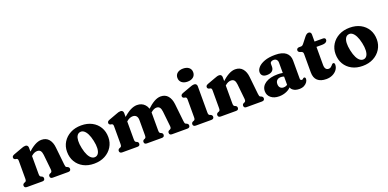

<svg xmlns="http://www.w3.org/2000/svg" viewBox="-6 -1539 4800 2375"><g transform="rotate(-20 2394.0 -352.0)"><path d="M257 -449V-106Q257 -85 260.8 -76.5Q264.5 -68 273 -63.5L286 -58Q303 -48.5 303 -30.5Q303 0 269.5 0H68Q50.5 0 41.5 -8Q32.5 -16 32.5 -30Q32.5 -40.5 37.8 -48Q43 -55.5 53.5 -60.5L67 -65.5Q75 -69.5 79 -77.8Q83 -86 83 -106V-338Q83 -354.5 78.5 -361.2Q74 -368 65 -371L48 -374Q38.5 -378 33.2 -384.2Q28 -390.5 28 -400.5Q28 -412 34.8 -419.5Q41.5 -427 58 -433.5L159 -470.5Q180.5 -479 194 -482.8Q207.5 -486.5 221 -486.5Q238.5 -486.5 247.8 -476Q257 -465.5 257 -449ZM241 -325 212 -357 232 -376Q296.5 -436 343.8 -462Q391 -488 432.5 -488Q494.5 -488 529.2 -446.8Q564 -405.5 570.5 -337L595 -106.5Q597 -86.5 600.2 -78Q603.5 -69.5 611.5 -65.5L624 -60.5Q634.5 -55 639.8 -47.8Q645 -40.5 645 -30Q645 -16 636.2 -8Q627.5 0 610 0H406Q372.5 0 372.5 -30.5Q372.5 -48.5 389.5 -58L403 -63.5Q411.5 -68 416 -76.5Q420.5 -85 418.5 -106L398 -302.5Q394 -339.5 379.8 -357.5Q365.5 -375.5 336 -375.5Q318.5 -375.5 299 -367.5Q279.5 -359.5 259 -341Z M956 -487.5Q1036 -487.5 1096.2 -455.8Q1156.5 -424 1190.2 -367.2Q1224 -310.5 1224 -235.5Q1224 -165.5 1189 -109Q1154 -52.5 1092.5 -19.8Q1031 13 949.5 13Q869.5 13 809.2 -19Q749 -51 715.2 -108Q681.5 -165 681.5 -240Q681.5 -310 716.2 -366Q751 -422 812.8 -454.8Q874.5 -487.5 956 -487.5ZM992.5 -61Q1017.5 -66 1032 -89.8Q1046.5 -113.5 1048.8 -155Q1051 -196.5 1038.5 -254.5Q1026 -313 1006.8 -350.2Q987.5 -387.5 963.8 -403.8Q940 -420 914 -414Q889.5 -409.5 874.8 -386Q860 -362.5 857.8 -321.2Q855.5 -280 868 -221Q880.5 -162 899.8 -124.8Q919 -87.5 942.8 -71.8Q966.5 -56 992.5 -61Z M1510 -449V-106Q1510 -85 1513.8 -76.5Q1517.5 -68 1525.5 -63.5L1539 -58Q1555.5 -48.5 1555.5 -30.5Q1555.5 0 1522 0H1321.5Q1304 0 1295 -8Q1286 -16 1286 -30Q1286 -40.5 1291.2 -48Q1296.5 -55.5 1307 -60.5L1320.5 -65.5Q1328.5 -69.5 1332.5 -77.8Q1336.5 -86 1336.5 -106V-337.5Q1336.5 -354.5 1332 -361.2Q1327.5 -368 1318.5 -371L1301.5 -374Q1291.5 -378 1286.5 -384.2Q1281.5 -390.5 1281.5 -400.5Q1281.5 -412 1288.2 -419.5Q1295 -427 1311.5 -433.5L1412 -470.5Q1433 -479 1446.8 -482.8Q1460.5 -486.5 1474 -486.5Q1491 -486.5 1500.5 -476Q1510 -465.5 1510 -449ZM1495 -324.5 1466 -356.5 1486.5 -376Q1551.5 -437.5 1600 -462.8Q1648.5 -488 1690.5 -488Q1754 -488 1792.5 -446Q1831 -404 1831 -334.5V-106Q1831 -85 1834.8 -76.5Q1838.5 -68 1847 -63.5L1859.5 -58Q1876.5 -48.5 1876.5 -30.5Q1876.5 0 1842.5 0H1645.5Q1611.5 0 1611.5 -30.5Q1611.5 -48.5 1628.5 -58L1641.5 -63.5Q1650.5 -68 1654 -76.8Q1657.5 -85.5 1657.5 -106.5V-301Q1657.5 -338 1640.8 -356.8Q1624 -375.5 1594.5 -375.5Q1575 -375.5 1554.8 -367.5Q1534.5 -359.5 1513.5 -341ZM1814.5 -325 1785.5 -357 1806 -376Q1868.5 -436 1914.8 -462Q1961 -488 2002 -488Q2063 -488 2097.2 -446.8Q2131.5 -405.5 2139 -336.5L2164 -106Q2166 -86 2169.2 -77.8Q2172.5 -69.5 2180.5 -65.5L2192.5 -60.5Q2203 -55 2208.2 -47.8Q2213.5 -40.5 2213.5 -30Q2213.5 -16 2204.8 -8Q2196 0 2178.5 0H1976Q1942.5 0 1942.5 -30.5Q1942.5 -48.5 1959 -58L1972.5 -63.5Q1981 -68 1985.8 -76.8Q1990.5 -85.5 1988 -106.5L1967 -302Q1963 -338.5 1948.8 -357Q1934.5 -375.5 1906 -375.5Q1889 -375.5 1871 -367.2Q1853 -359 1833 -341.5Z M2479 -449V-106Q2479 -86 2483 -77.8Q2487 -69.5 2495 -65.5L2508 -61Q2518.5 -55.5 2523.8 -48Q2529 -40.5 2529 -30Q2529 -16 2520 -8Q2511 0 2493.5 0H2289.5Q2272 0 2263 -8Q2254 -16 2254 -30Q2254 -40.5 2259.2 -48Q2264.5 -55.5 2275 -60.5L2288.5 -65.5Q2296.5 -69.5 2300.5 -77.8Q2304.5 -86 2304.5 -106V-338Q2304.5 -354.5 2300 -361.2Q2295.5 -368 2286.5 -371L2269.5 -374Q2260 -378 2254.8 -384.2Q2249.5 -390.5 2249.5 -400.5Q2249.5 -412 2256.2 -419.5Q2263 -427 2279.5 -433.5L2380.5 -470.5Q2402.5 -479 2416 -482.8Q2429.5 -486.5 2442 -486.5Q2460 -486.5 2469.5 -476Q2479 -465.5 2479 -449ZM2381 -545.5Q2333.5 -545.5 2305.2 -569Q2277 -592.5 2277 -632Q2277 -671 2305.2 -694Q2333.5 -717 2381 -717Q2429 -717 2457 -694Q2485 -671 2485 -632Q2485 -592.5 2457 -569Q2429 -545.5 2381 -545.5Z M2807.5 -449V-106Q2807.5 -85 2811.2 -76.5Q2815 -68 2823.5 -63.5L2836.5 -58Q2853.5 -48.5 2853.5 -30.5Q2853.5 0 2820 0H2618.5Q2601 0 2592 -8Q2583 -16 2583 -30Q2583 -40.5 2588.2 -48Q2593.5 -55.5 2604 -60.5L2617.5 -65.5Q2625.5 -69.5 2629.5 -77.8Q2633.5 -86 2633.5 -106V-338Q2633.5 -354.5 2629 -361.2Q2624.5 -368 2615.5 -371L2598.5 -374Q2589 -378 2583.8 -384.2Q2578.5 -390.5 2578.5 -400.5Q2578.5 -412 2585.2 -419.5Q2592 -427 2608.5 -433.5L2709.5 -470.5Q2731 -479 2744.5 -482.8Q2758 -486.5 2771.5 -486.5Q2789 -486.5 2798.2 -476Q2807.5 -465.5 2807.5 -449ZM2791.5 -325 2762.5 -357 2782.5 -376Q2847 -436 2894.2 -462Q2941.5 -488 2983 -488Q3045 -488 3079.8 -446.8Q3114.5 -405.5 3121 -337L3145.5 -106.5Q3147.5 -86.5 3150.8 -78Q3154 -69.5 3162 -65.5L3174.5 -60.5Q3185 -55 3190.2 -47.8Q3195.5 -40.5 3195.5 -30Q3195.5 -16 3186.8 -8Q3178 0 3160.5 0H2956.5Q2923 0 2923 -30.5Q2923 -48.5 2940 -58L2953.5 -63.5Q2962 -68 2966.5 -76.5Q2971 -85 2969 -106L2948.5 -302.5Q2944.5 -339.5 2930.2 -357.5Q2916 -375.5 2886.5 -375.5Q2869 -375.5 2849.5 -367.5Q2830 -359.5 2809.5 -341Z M3537 -69.5V-82L3523 -85V-378.5Q3523 -404.5 3509 -419.5Q3495 -434.5 3470.5 -434.5Q3449.5 -434.5 3436.8 -425.2Q3424 -416 3424 -401.5V-361.5Q3424 -326 3400 -306.2Q3376 -286.5 3331.5 -286.5Q3294 -286.5 3275 -303.5Q3256 -320.5 3256 -350.5Q3256 -382.5 3284.5 -414Q3313 -445.5 3369.2 -466.2Q3425.5 -487 3509.5 -487Q3604 -487 3649.8 -449Q3695.5 -411 3695.5 -346V-106.5Q3695.5 -96 3700.5 -89.5Q3705.5 -83 3716 -83Q3724 -83 3728.5 -86.5Q3733 -90 3737 -94Q3739.5 -96.5 3742.5 -98.5Q3745.5 -100.5 3750 -100.5Q3759 -100.5 3763.8 -94Q3768.5 -87.5 3768.5 -77.5Q3768.5 -57.5 3754.5 -36.5Q3740.5 -15.5 3714 -1.2Q3687.5 13 3649.5 13Q3600 13 3568.5 -9.8Q3537 -32.5 3537 -69.5ZM3236.5 -106Q3236.5 -171.5 3295.8 -210.8Q3355 -250 3458.5 -250Q3488.5 -250 3512.2 -245.8Q3536 -241.5 3552 -234L3537 -190.5Q3523.5 -197 3510 -200.5Q3496.5 -204 3480 -204Q3449 -204 3430.8 -186.2Q3412.5 -168.5 3412.5 -137.5Q3412.5 -105.5 3429.2 -88.8Q3446 -72 3472.5 -72Q3494 -72 3512.5 -81.5Q3531 -91 3542.5 -105.5L3554.5 -64.5Q3529 -27.5 3482.8 -7.2Q3436.5 13 3384.5 13Q3318 13 3277.2 -20.2Q3236.5 -53.5 3236.5 -106Z M3827 -410 3810 -415Q3799 -420 3793.2 -427.2Q3787.5 -434.5 3787.5 -445Q3787.5 -458.5 3797 -466.5Q3806.5 -474.5 3821 -474.5H3847Q3857.5 -474.5 3866 -480.5Q3874.5 -486.5 3885.5 -500.5L3940.5 -570.5Q3952.5 -586 3965.8 -594.8Q3979 -603.5 3991.5 -603.5Q4007 -603.5 4016 -594.2Q4025 -585 4025 -567.5V-167Q4025 -133 4038 -115.5Q4051 -98 4075 -98Q4091 -98 4101.5 -104.8Q4112 -111.5 4119.5 -120.5Q4127 -129.5 4134 -136.8Q4141 -144 4150 -144.5Q4158.5 -144.5 4163.8 -137.8Q4169 -131 4168.5 -117.5Q4168 -82.5 4146.5 -53Q4125 -23.5 4088.2 -5.8Q4051.5 12 4005 12Q3931.5 12 3891.2 -23.8Q3851 -59.5 3851 -132.5V-374Q3851 -391 3845 -398Q3839 -405 3827 -410ZM3961.5 -404.5V-474.5H4134.5Q4150 -474.5 4158.8 -468Q4167.5 -461.5 4167.5 -448.5Q4167.5 -429.5 4150.2 -417Q4133 -404.5 4093.5 -404.5Z M4490.5 -487.5Q4570.5 -487.5 4630.8 -455.8Q4691 -424 4724.8 -367.2Q4758.5 -310.5 4758.5 -235.5Q4758.5 -165.5 4723.5 -109Q4688.5 -52.5 4627 -19.8Q4565.5 13 4484 13Q4404 13 4343.8 -19Q4283.5 -51 4249.8 -108Q4216 -165 4216 -240Q4216 -310 4250.8 -366Q4285.5 -422 4347.2 -454.8Q4409 -487.5 4490.5 -487.5ZM4527 -61Q4552 -66 4566.5 -89.8Q4581 -113.5 4583.2 -155Q4585.5 -196.5 4573 -254.5Q4560.5 -313 4541.2 -350.2Q4522 -387.5 4498.2 -403.8Q4474.5 -420 4448.5 -414Q4424 -409.5 4409.2 -386Q4394.5 -362.5 4392.2 -321.2Q4390 -280 4402.5 -221Q4415 -162 4434.2 -124.8Q4453.5 -87.5 4477.2 -71.8Q4501 -56 4527 -61Z"/></g></svg>

Font: Fraunces 28pt Soft Wonky
Style: Bold
Weight: 700
Version: Version 1.000;[b76b70a41]